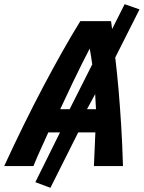

<svg xmlns="http://www.w3.org/2000/svg" viewBox="-87 -794 687 918"><path d="M154 104 82 77 200 -161H144Q128 -124 109 -83.5Q90 -43 73 0H-67Q-19 -104 28 -199.5Q75 -295 121 -382Q167 -469 211 -547Q255 -625 297 -693H444Q445 -684 446.5 -674.5Q448 -665 449 -655L509 -774L580 -749L464 -519Q473 -444 480 -363Q487 -282 492.5 -192.5Q498 -103 501 0H362L369 -161H287ZM329 -272H372Q371 -290 370 -308Q369 -326 368 -344ZM201 -272H246L354 -486Q351 -509 348.5 -524Q346 -539 342 -562Q323 -525 304 -487.5Q285 -450 261 -399.5Q237 -349 201 -272Z"/></svg>

Font: Ubuntu Sans Mono
Style: Italic
Weight: 400
Italic angle: -13.5°
Monospace: yes
Designer: Dalton Maag Ltd
Foundry: Dalton Maag Ltd
Version: Version 1.006